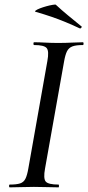

<svg xmlns="http://www.w3.org/2000/svg" viewBox="-20 -807 380 827"><path d="M22 0Q19 0 19 -6Q19 -12 22 -12Q51 -12 66.5 -17Q82 -22 89.5 -37Q97 -52 102 -81L184 -544Q192 -587 181 -600Q170 -613 127 -613Q124 -613 124 -619Q124 -625 127 -625Q148 -625 174.5 -623.5Q201 -622 230 -622Q263 -622 290 -623.5Q317 -625 337 -625Q340 -625 340 -619Q340 -613 337 -613Q307 -613 291.5 -607Q276 -601 268.5 -586Q261 -571 256 -542L174 -81Q166 -38 177 -25Q188 -12 232 -12Q234 -12 234 -6Q234 0 232 0Q211 0 184.5 -1Q158 -2 126 -2Q97 -2 70 -1Q43 0 22 0ZM323 -685Q291 -700 262 -712Q233 -724 202.5 -734.5Q172 -745 134 -756Q128 -757 133.5 -761.5Q139 -766 152 -771Q165 -776 179.5 -780Q194 -784 206 -786Q218 -788 220 -787Q247 -762 272 -741.5Q297 -721 330 -694Q334 -693 330.5 -688Q327 -683 323 -685Z"/></svg>

Font: Cormorant Infant Light Medium
Style: Italic
Weight: 500
Italic angle: -10°
Version: Version 4.001